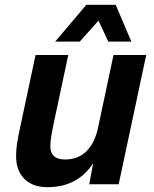

<svg xmlns="http://www.w3.org/2000/svg" viewBox="-20 -764 640 796"><path d="M177.6 12Q115 12 80.9 -22.6Q46.8 -57.2 46.8 -115.6Q46.8 -146.4 51.9 -176.1Q57 -205.8 63 -233.4L127.4 -536H263L200.8 -243.8Q196.4 -221.2 192.6 -199.5Q188.8 -177.8 188.8 -156.4Q188.8 -130.8 203.5 -116.8Q218.2 -102.8 250.4 -102.8Q303.2 -102.8 337.8 -136.4Q372.4 -170 386.2 -233.2L450.6 -536H586.2L472 0H350L378.6 -154.4L396.2 -150.4Q367.8 -69.8 312.3 -28.9Q256.8 12 177.6 12ZM208.6 -591.4 338 -744.2H459.6L524.6 -591.4H429L380.4 -695.6H403.6L310.6 -591.4Z"/></svg>

Font: Geist Mono
Style: Italic
Weight: 400
Italic angle: -12°
Monospace: yes
Designer: Basement.studio, Andrés Briganti, Mateo Zaragoza
Foundry: Basement.studio, Vercel, Andrés Briganti, Guido Ferreyra, Mateo Zaragoza
Version: Version 1.500